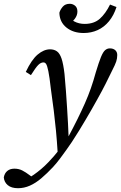

<svg xmlns="http://www.w3.org/2000/svg" viewBox="-121 -753 638 1012"><path d="M-26 239Q-61 239 -80 223Q-99 207 -101 182Q-97 160 -82.5 148Q-68 136 -45 136Q-22 136 -3.5 145.5Q15 155 36 171L64 192L53 197H20L17 192Q37 182 57 168Q77 154 96.5 137.5Q116 121 134 102Q163 72 188.5 39.5Q214 7 236 -26Q265 -80 287 -124.5Q309 -169 326.5 -208.5Q344 -248 358 -288Q372 -328 384 -372Q400 -425 411 -452Q422 -479 433 -488.5Q444 -498 458 -498Q476 -498 486.5 -488.5Q497 -479 497 -463Q497 -445 491.5 -428.5Q486 -412 471 -383Q454 -348 436 -312Q418 -276 390 -226Q376 -201 361 -174.5Q346 -148 329.5 -120.5Q313 -93 295.5 -64Q278 -35 258 -5Q244 16 228.5 37.5Q213 59 196 82Q179 105 158 128Q127 161 97 186.5Q67 212 36.5 225.5Q6 239 -26 239ZM183 52Q179 -12 174 -64.5Q169 -117 162.5 -169.5Q156 -222 147 -285Q140 -348 134 -377Q128 -406 122.5 -415Q117 -424 108 -424Q94 -424 80.5 -410.5Q67 -397 42 -357L15 -374Q45 -438 77.5 -465.5Q110 -493 143 -493Q164 -493 179 -482.5Q194 -472 203.5 -444Q213 -416 219 -363Q223 -318 226.5 -273.5Q230 -229 232.5 -185.5Q235 -142 237.5 -100.5Q240 -59 241 -21H259ZM320 -579Q265 -579 229 -608Q193 -637 192 -686Q197 -703 210 -718Q223 -733 247 -733Q262 -733 274.5 -723Q287 -713 287 -692Q287 -672 273 -653.5Q259 -635 236 -625L226 -683Q246 -653 270.5 -640Q295 -627 325 -627Q375 -627 405.5 -654.5Q436 -682 459 -729L493 -716Q479 -672 453.5 -641Q428 -610 394 -594.5Q360 -579 320 -579Z"/></svg>

Font: Source Serif 4 18pt
Style: Italic
Weight: 400
Italic angle: -12°
Designer: Frank Grießhammer
Foundry: Adobe Systems Incorporated
Version: Version 4.004;hotconv 1.0.116;makeotfexe 2.5.65601